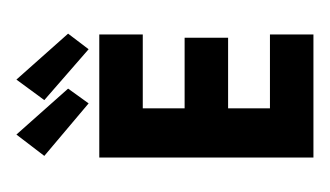

<svg xmlns="http://www.w3.org/2000/svg" viewBox="-104 -298 402 234"><g transform="rotate(-90 97.0 -181.0)"><path d="M173 -299 117 -362 92 -328 154 -274ZM106 -299 50 -362 24 -328 88 -274ZM172 -261H22V0H172V-53H82V-104H168V-157H82V-208H172Z"/></g></svg>

Font: Hussar Tani
Style: Dwa
Weight: 700
Foundry: Cannot Into Space Fonts
Version: Version 0.92